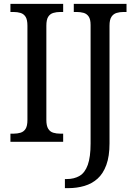

<svg xmlns="http://www.w3.org/2000/svg" viewBox="-20 -734 701 994"><path d="M34 0V-42H50Q70 -42 86.5 -47Q103 -52 112.5 -67Q122 -82 122 -113V-601Q122 -632 112.5 -647Q103 -662 86.5 -667Q70 -672 50 -672H34V-714H307V-672H292Q272 -672 255.5 -667Q239 -662 229.5 -647Q220 -632 220 -601V-113Q220 -83 229.5 -67.5Q239 -52 255.5 -47Q272 -42 292 -42H307V0ZM316 240V193H325Q364 193 392 176.5Q420 160 434.5 119.5Q449 79 449 9V-605Q449 -634 439 -648.5Q429 -663 412.5 -667.5Q396 -672 377 -672H362V-714H635V-672H620Q600 -672 583.5 -667Q567 -662 557 -647Q547 -632 547 -601V8Q547 75 530.5 120Q514 165 485 191Q456 217 417 228.5Q378 240 334 240Z"/></svg>

Font: Noto Serif SemiCondensed
Style: Regular
Weight: 400
Width: 4
Designer: Monotype Design Team
Foundry: Monotype Imaging Inc.
Version: Version 2.013